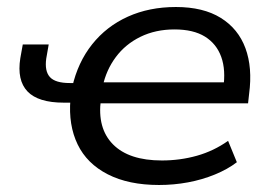

<svg xmlns="http://www.w3.org/2000/svg" viewBox="-20 -519 764 548"><path d="M434 9Q347 9 287.5 -21.5Q228 -52 201.5 -107Q175 -162 181 -235L188 -226H162Q89 -226 58.5 -258Q28 -290 38 -353L45 -392H119L112 -352Q107 -316 122.5 -299Q138 -282 179 -282H202L186 -270Q202 -341 243 -392.5Q284 -444 345 -471.5Q406 -499 482 -499Q560 -499 610 -468Q660 -437 680.5 -381.5Q701 -326 691 -251L688 -224H257L268 -235Q257 -153 302.5 -107Q348 -61 442 -61Q494 -61 542 -74.5Q590 -88 631 -117L656 -56Q630 -36 593.5 -21Q557 -6 516.5 1.5Q476 9 434 9ZM478 -435Q424 -435 381 -414Q338 -393 310.5 -356Q283 -319 273 -272L266 -284H640L617 -266Q625 -319 611.5 -356.5Q598 -394 565 -414.5Q532 -435 478 -435Z"/></svg>

Font: Nunito Sans 10pt SemiExpanded
Style: Italic
Weight: 400
Width: 6
Italic angle: -9°
Designer: Vernon Adams
Foundry: Vernon Adams
Version: Version 3.101;gftools[0.9.27]